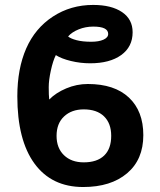

<svg xmlns="http://www.w3.org/2000/svg" viewBox="-20 -749 650 779"><path d="M561.5 -200.7Q561.5 -101.6 495.6 -45.9Q429.7 9.8 317.4 9.8Q189.5 9.8 119.9 -85.4Q50.3 -180.7 50.3 -357.9Q50.3 -470.2 86.4 -552.5Q122.6 -634.8 194.8 -681.9Q267.1 -729 357.9 -729Q432.1 -729 475.1 -700Q518.1 -670.9 518.1 -618.2Q518.1 -559.1 471.7 -525.6Q425.3 -492.2 345.7 -492.2Q306.2 -492.2 267.8 -501.5Q229.5 -510.7 206.5 -525.4Q194.8 -502 186.3 -462.9Q177.7 -423.8 177.7 -395.5Q177.7 -361.8 179.7 -345.2Q206.5 -372.6 248.8 -390.4Q291 -408.2 336.4 -408.2Q444.3 -408.2 502.9 -353.3Q561.5 -298.3 561.5 -200.7ZM418.9 -611.3Q418.9 -641.1 358.4 -641.1Q327.1 -641.1 299.3 -629.9Q271.5 -618.7 256.3 -601.1Q266.6 -592.3 290.8 -585.9Q314.9 -579.6 350.1 -579.6Q380.9 -579.6 399.9 -588.1Q418.9 -596.7 418.9 -611.3ZM431.2 -197.8Q431.2 -248.5 402.1 -276.9Q373 -305.2 319.8 -305.2Q270.5 -305.2 240 -276.6Q209.5 -248 209.5 -197.8Q209.5 -148.4 239.5 -119.4Q269.5 -90.3 319.8 -90.3Q374 -90.3 402.6 -117.9Q431.2 -145.5 431.2 -197.8Z"/></svg>

Font: Arial
Style: Bold
Weight: 700
Designer: Steve Matteson
Foundry: Ascender Corporation
Version: Version 2.00.3